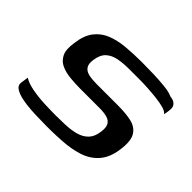

<svg xmlns="http://www.w3.org/2000/svg" viewBox="-109 -629 800 800"><g transform="rotate(45 291.0 -229.0)"><path d="M36 -82Q56 -69 91 -62.5Q126 -56 163.5 -54.5Q201 -53 229 -53Q240 -53 254.5 -53.5Q269 -54 280 -54Q317 -55 344.5 -62.5Q372 -70 389.5 -88Q407 -106 411 -139Q415 -166 407 -180Q399 -194 381 -199Q363 -204 336 -204Q322 -204 306 -204Q290 -204 270 -204Q250 -204 223 -204Q193 -204 163 -207Q133 -210 110 -220.5Q87 -231 75.5 -254.5Q64 -278 71 -321Q77 -371 99.5 -400Q122 -429 156 -442.5Q190 -456 233.5 -460Q277 -464 327 -464Q357 -464 393.5 -463Q430 -462 462.5 -458.5Q495 -455 511 -447Q532 -445 542 -434.5Q552 -424 550 -408Q550 -405 549 -398Q548 -391 547 -385Q546 -379 545 -376Q538 -386 518 -391.5Q498 -397 471.5 -400Q445 -403 419.5 -404.5Q394 -406 376 -406H308Q274 -406 246 -400.5Q218 -395 200 -378.5Q182 -362 177 -328Q173 -302 182 -288.5Q191 -275 210.5 -270.5Q230 -266 258 -266Q304 -266 336 -266Q368 -266 384 -266Q430 -266 463 -258.5Q496 -251 512 -225Q528 -199 520 -143Q513 -90 485.5 -58.5Q458 -27 416 -13.5Q374 0 322 3Q290 5 261 5.5Q232 6 201 5Q172 5 141.5 3Q111 1 85.5 -4.5Q60 -10 44.5 -20Q29 -30 31 -47Z"/></g></svg>

Font: Genos Thin Medium
Style: Italic
Weight: 500
Italic angle: -8°
Version: Version 1.010